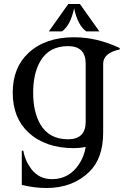

<svg xmlns="http://www.w3.org/2000/svg" viewBox="-20 -734 645 964"><path d="M410.2 3.9Q381.3 9.8 351.1 9.8Q208 9.8 123 -68.8Q43.9 -142.1 43.9 -268.6Q43.9 -395 123 -468.3Q208 -546.9 351.1 -546.9Q467.8 -546.9 581.1 -492.7V-485.8Q498 -467.8 498 -413.6V-68.4Q498 61 428.2 128.9Q344.7 210 212.9 210Q152.3 210 89.4 194.3V22.5H96.7Q106.4 74.2 137.2 114.7Q175.8 165.5 241.2 165.5Q326.7 165.5 376.5 90.8Q402.8 51.3 410.2 3.9ZM322.8 -713.9H381.3L479 -576.2H413.1Q370.1 -606.9 352.1 -692.4Q334 -606.9 291 -576.2H225.1ZM321.8 -34.7Q410.2 -34.7 410.2 -123V-414.1Q410.2 -502.4 321.8 -502.4Q226.6 -502.4 182.6 -427.2Q146.5 -365.2 146.5 -268.6Q146.5 -171.9 182.6 -109.9Q226.1 -34.7 321.8 -34.7Z"/></svg>

Font: Modern Antiqua
Style: Book
Weight: 400
Designer: Wojciech Kalinowski "wmk69" (wmk69@o2.pl)
Foundry: Wojciech Kalinowski "wmk69" (wmk69@o2.pl)
Version: Version 3.1.0; 2021-05-28